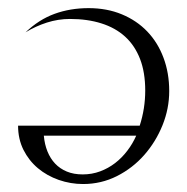

<svg xmlns="http://www.w3.org/2000/svg" viewBox="-20 -446 465 477"><path d="M327.1 -133.8Q334 -155.3 337.4 -177Q340.8 -198.7 340.8 -221.2Q340.8 -266.1 327.9 -299.6Q314.9 -333 290.8 -355Q266.6 -377 231.9 -387.9Q197.3 -398.9 153.8 -398.9Q124.5 -398.9 96.4 -389.9Q68.4 -380.9 43.5 -365.7Q76.7 -397.5 115.5 -411.6Q154.3 -425.8 200.2 -425.8Q245.6 -425.8 282.7 -410.4Q319.8 -395 345.9 -367.7Q372.1 -340.3 386.2 -302.5Q400.4 -264.6 400.4 -219.7Q400.4 -176.3 383.8 -135Q367.2 -93.8 338.4 -61Q309.6 -28.3 270.5 -8.5Q231.4 11.2 186.5 11.2Q155.3 11.2 126 1Q96.7 -9.3 74.2 -28.1Q51.8 -46.9 38.3 -73.7Q24.9 -100.6 24.9 -133.8ZM88.9 -108.9Q90.8 -87.4 97.9 -69.8Q105 -52.2 116.9 -39.6Q128.9 -26.9 146 -19.8Q163.1 -12.7 185.5 -12.7Q208.5 -12.7 228.8 -20.3Q249 -27.8 265.9 -40.8Q282.7 -53.7 296.1 -71.3Q309.6 -88.9 318.4 -108.9Z"/></svg>

Font: CAT Linz
Style: Regular
Weight: 400
Designer: Peter Wiegel
Foundry: Peter Wiegel
Version: Version 1.08